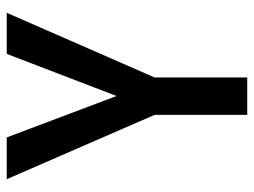

<svg xmlns="http://www.w3.org/2000/svg" viewBox="-112 -642 754 570"><g transform="rotate(-90 265.0 -357.0)"><path d="M209 0V-275L18 -714H142L265 -388L390 -714H512L320 -275V0Z"/></g></svg>

Font: Noto Sans Mono Condensed SemiBold
Style: Regular
Weight: 600
Width: 3
Designer: Monotype Design Team
Foundry: Monotype Imaging Inc.
Version: Version 2.014